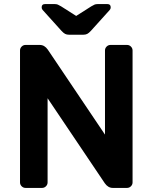

<svg xmlns="http://www.w3.org/2000/svg" viewBox="-20 -920 747 940"><path d="M493 -23C503.7 -7.7 516.7 0 532 0H602C609.3 0 615.7 -2.7 621 -8C626.3 -13.3 629 -19.7 629 -27V-673C629 -680.3 626.3 -686.7 621 -692C615.7 -697.3 609.3 -700 602 -700H521C513.7 -700 507.3 -697.3 502 -692C496.7 -686.7 494 -680.3 494 -673V-261L214 -677C203.3 -692.3 190.3 -700 175 -700H105C97.7 -700 91.3 -697.3 86 -692C80.7 -686.7 78 -680.3 78 -673V-27C78 -19.7 80.7 -13.3 86 -8C91.3 -2.7 97.7 0 105 0H186C193.3 0 199.7 -2.7 205 -8C210.3 -13.3 213 -19.7 213 -27V-439ZM299 -754C304.3 -751.3 310.7 -750 318 -750H388C395.3 -750 401.7 -751.3 407 -754C412.3 -756.7 418.3 -761.7 425 -769L517 -871C520.3 -874.3 522 -878.7 522 -884C522 -894.7 516.7 -900 506 -900H458C452 -900 447 -899.2 443 -897.5C439 -895.8 433.7 -893 427 -889L353 -842L279 -889C272.3 -893 267 -895.8 263 -897.5C259 -899.2 254 -900 248 -900H200C189.3 -900 184 -894.7 184 -884C184 -878.7 185.7 -874.3 189 -871L281 -769C287.7 -761.7 293.7 -756.7 299 -754Z"/></svg>

Font: Rubik
Style: Regular
Weight: 500
Designer: Hubert & Fischer
Foundry: Hubert & Fischer
Version: Version 1.100